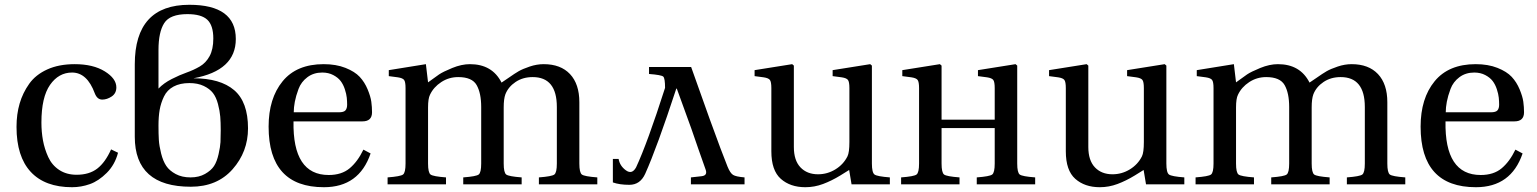

<svg xmlns="http://www.w3.org/2000/svg" viewBox="-20 -770 6419 802"><path d="M49 -240Q49 -293 62 -337.5Q75 -382 102 -420Q129 -458 177.5 -480Q226 -502 292 -502Q369 -502 417.5 -472Q466 -442 466 -405Q466 -380 446.5 -367Q427 -354 407 -354Q386 -354 376 -380Q344 -467 281 -467Q225 -467 189 -415.5Q153 -364 153 -258Q153 -219 159.5 -183.5Q166 -148 181.5 -114Q197 -80 227.5 -60Q258 -40 300 -40Q353 -40 386.5 -66Q420 -92 444 -146L473 -132Q460 -82 426 -48Q392 -14 355.5 -1Q319 12 281 12Q168 12 108.5 -52Q49 -116 49 -240Z M776 -29Q811 -29 836.5 -43.5Q862 -58 874 -76.5Q886 -95 893 -126Q900 -157 901 -176.5Q902 -196 902 -226Q902 -259 900 -283Q898 -307 890.5 -335.5Q883 -364 869.5 -381.5Q856 -399 831 -411Q806 -423 771 -423Q732 -423 705 -408.5Q678 -394 665 -367Q652 -340 647 -311.5Q642 -283 642 -245Q642 -210 643.5 -185.5Q645 -161 653 -129Q661 -97 674.5 -77Q688 -57 714 -43Q740 -29 776 -29ZM642 -561V-400Q664 -423 697.5 -440Q731 -457 759.5 -467Q788 -477 814 -492Q840 -507 855.5 -535.5Q871 -564 871 -609Q871 -664 846 -687.5Q821 -711 763 -711Q690 -711 666 -673.5Q642 -636 642 -561ZM788 -443Q900 -443 958 -393.5Q1016 -344 1016 -234Q1016 -136 951.5 -63Q887 10 777 10Q543 10 543 -199V-501Q543 -750 771 -750Q965 -750 965 -607Q965 -475 788 -443Z M1102 -241Q1102 -359 1160.5 -430.5Q1219 -502 1332 -502Q1384 -502 1423 -486.5Q1462 -471 1482.5 -449Q1503 -427 1515.5 -397Q1528 -367 1531 -345Q1534 -323 1534 -301Q1534 -263 1494 -263H1206Q1202 -39 1353 -39Q1407 -39 1440.5 -67Q1474 -95 1498 -145L1528 -129Q1480 12 1333 12Q1102 12 1102 -241ZM1207 -301H1396Q1416 -301 1423 -309Q1430 -317 1430 -333Q1430 -347 1428.5 -362Q1427 -377 1420.5 -397Q1414 -417 1403 -431.5Q1392 -446 1372 -456.5Q1352 -467 1326 -467Q1290 -467 1264 -447.5Q1238 -428 1227 -398.5Q1216 -369 1211.5 -345Q1207 -321 1207 -301Z M1599 0V-29Q1653 -33 1663.5 -41Q1674 -49 1674 -87V-402Q1674 -428 1668 -436Q1662 -444 1642 -447L1604 -452V-477L1759 -502L1768 -426Q1798 -448 1814 -459Q1830 -470 1869 -486Q1908 -502 1943 -502Q2036 -502 2075 -425Q2079 -427 2104.5 -445Q2130 -463 2146.5 -472.5Q2163 -482 2192.5 -492Q2222 -502 2251 -502Q2322 -502 2361 -460.5Q2400 -419 2400 -343V-87Q2400 -49 2410.5 -41Q2421 -33 2475 -29V0H2231V-29Q2285 -33 2295.5 -41Q2306 -49 2306 -87V-323Q2306 -448 2205 -448Q2164 -448 2133.5 -427.5Q2103 -407 2091 -376Q2084 -357 2084 -321V-87Q2084 -49 2094.5 -41Q2105 -33 2159 -29V0H1915V-29Q1969 -33 1979.5 -41Q1990 -49 1990 -87V-323Q1990 -381 1971 -414.5Q1952 -448 1894 -448Q1855 -448 1823 -427Q1791 -406 1776 -374Q1768 -358 1768 -321V-87Q1768 -49 1778.5 -41Q1789 -33 1843 -29V0Z M2758 -403Q2758 -443 2750.5 -450Q2743 -457 2691 -461V-490H2795H2867L2944 -274Q2997 -128 3019 -74Q3030 -47 3042 -39.5Q3054 -32 3090 -29V0H2866V-29L2911 -34Q2937 -37 2927 -63Q2917 -91 2897 -148Q2877 -205 2868 -232L2807 -400H2805Q2724 -153 2675 -44Q2654 2 2609 2Q2568 2 2540 -8V-106H2564Q2569 -77 2594.5 -58.5Q2620 -40 2637 -71Q2684 -172 2758 -403Z M3132 -452V-477L3289 -502L3296 -496V-403V-156Q3296 -100 3323.5 -71Q3351 -42 3397 -42Q3436 -42 3469.5 -62.5Q3503 -83 3520 -117Q3528 -133 3528 -177V-402Q3528 -428 3522 -436Q3516 -444 3496 -447L3458 -452V-477L3615 -502L3622 -496V-406V-87Q3622 -49 3633 -41Q3644 -33 3697 -29V0H3537L3527 -60Q3526 -59 3490 -37Q3454 -15 3418 -1.5Q3382 12 3344 12Q3281 12 3241.5 -23Q3202 -58 3202 -138V-402Q3202 -428 3196 -436Q3190 -444 3170 -447Z M4229 -406V-87Q4229 -49 4239.5 -41Q4250 -33 4304 -29V0H4060V-29Q4114 -33 4124.5 -41Q4135 -49 4135 -87V-235H3913V-87Q3913 -49 3923.5 -41Q3934 -33 3988 -29V0H3744V-29Q3798 -33 3808.5 -41Q3819 -49 3819 -87V-402Q3819 -428 3813 -436Q3807 -444 3787 -447L3749 -452V-477L3906 -502L3913 -496V-403V-270H4135V-402Q4135 -428 4129 -436Q4123 -444 4103 -447L4065 -452V-477L4222 -502L4229 -496Z M4362 -452V-477L4519 -502L4526 -496V-403V-156Q4526 -100 4553.5 -71Q4581 -42 4627 -42Q4666 -42 4699.5 -62.5Q4733 -83 4750 -117Q4758 -133 4758 -177V-402Q4758 -428 4752 -436Q4746 -444 4726 -447L4688 -452V-477L4845 -502L4852 -496V-406V-87Q4852 -49 4863 -41Q4874 -33 4927 -29V0H4767L4757 -60Q4756 -59 4720 -37Q4684 -15 4648 -1.5Q4612 12 4574 12Q4511 12 4471.5 -23Q4432 -58 4432 -138V-402Q4432 -428 4426 -436Q4420 -444 4400 -447Z M4974 0V-29Q5028 -33 5038.5 -41Q5049 -49 5049 -87V-402Q5049 -428 5043 -436Q5037 -444 5017 -447L4979 -452V-477L5134 -502L5143 -426Q5173 -448 5189 -459Q5205 -470 5244 -486Q5283 -502 5318 -502Q5411 -502 5450 -425Q5454 -427 5479.5 -445Q5505 -463 5521.5 -472.5Q5538 -482 5567.5 -492Q5597 -502 5626 -502Q5697 -502 5736 -460.5Q5775 -419 5775 -343V-87Q5775 -49 5785.5 -41Q5796 -33 5850 -29V0H5606V-29Q5660 -33 5670.5 -41Q5681 -49 5681 -87V-323Q5681 -448 5580 -448Q5539 -448 5508.5 -427.5Q5478 -407 5466 -376Q5459 -357 5459 -321V-87Q5459 -49 5469.5 -41Q5480 -33 5534 -29V0H5290V-29Q5344 -33 5354.5 -41Q5365 -49 5365 -87V-323Q5365 -381 5346 -414.5Q5327 -448 5269 -448Q5230 -448 5198 -427Q5166 -406 5151 -374Q5143 -358 5143 -321V-87Q5143 -49 5153.5 -41Q5164 -33 5218 -29V0Z M5914 -241Q5914 -359 5972.5 -430.5Q6031 -502 6144 -502Q6196 -502 6235 -486.5Q6274 -471 6294.5 -449Q6315 -427 6327.5 -397Q6340 -367 6343 -345Q6346 -323 6346 -301Q6346 -263 6306 -263H6018Q6014 -39 6165 -39Q6219 -39 6252.5 -67Q6286 -95 6310 -145L6340 -129Q6292 12 6145 12Q5914 12 5914 -241ZM6019 -301H6208Q6228 -301 6235 -309Q6242 -317 6242 -333Q6242 -347 6240.5 -362Q6239 -377 6232.5 -397Q6226 -417 6215 -431.5Q6204 -446 6184 -456.5Q6164 -467 6138 -467Q6102 -467 6076 -447.5Q6050 -428 6039 -398.5Q6028 -369 6023.5 -345Q6019 -321 6019 -301Z"/></svg>

Font: Linguistics Pro
Style: Regular
Weight: 400
Designer: Stefan Peev, Context Ltd
Foundry: Stefan Peev, Context Ltd
Version: Version 001.000